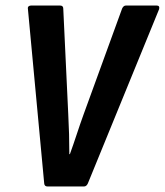

<svg xmlns="http://www.w3.org/2000/svg" viewBox="-20 -675 597 695"><path d="M152 0Q141 0 140 -11L81 -643Q80 -649 83.5 -652Q87 -655 93 -655H197Q209 -655 209 -644L227 -263Q229 -226 230 -189.5Q231 -153 231 -117H233Q246 -153 258 -189.5Q270 -226 283 -262L422 -644Q427 -655 436 -655H547Q559 -655 556 -642L298 -11Q293 0 284 0Z"/></svg>

Font: Sofia Sans Condensed ExtraBold
Style: Italic
Weight: 800
Italic angle: -9°
Version: Version 4.100